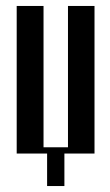

<svg xmlns="http://www.w3.org/2000/svg" viewBox="-20 -515 369 644"><path d="M36 -495H126V-21H208V-495H297V0H196V109H138V0H36Z"/></svg>

Font: Moniqa Narrow Heading
Style: Bold
Weight: 700
Width: 4
Designer: Rajesh Rajput
Foundry: Rajesh Rajput
Version: Version 1.000